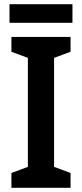

<svg xmlns="http://www.w3.org/2000/svg" viewBox="-20 -889 388 909"><path d="M323 -869H25V-781H323ZM314 0V-70L236 -99V-615L314 -644V-714H34V-644L112 -615V-99L34 -70V0Z"/></svg>

Font: Noto Sans Devanagari UI SemiCondensed SemiBold
Style: Regular
Weight: 600
Width: 4
Designer: Jelle Bosma - Monotype Design Team
Foundry: Monotype Imaging Inc.
Version: Version 2.004